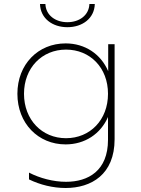

<svg xmlns="http://www.w3.org/2000/svg" viewBox="-20 -740 704 960"><path d="M125 123V157C180 184 245 200 308 200C436 200 553 133 553 -44V-519H521V-384C484 -470 405 -523 308 -523C171 -523 67 -419 67 -271C67 -123 171 -18 308 -18C404 -18 483 -70 520 -155V-41C520 114 421 169 310 169C247 169 179 151 125 123ZM310 -49C190 -49 100 -141 100 -271C100 -401 190 -492 310 -492C430 -492 520 -402 520 -271C520 -140 430 -49 310 -49ZM317 -604C392 -604 452 -648 454 -720H427C425 -664 377 -629 317 -629C257 -629 209 -664 207 -720H180C182 -648 242 -604 317 -604Z"/></svg>

Font: Chess Sans ExtraLight
Style: Regular
Weight: 275
Designer: Wolf Bōese
Foundry: Wolf Bōese
Version: Version 7.223;Glyphs 3.3 (3306)